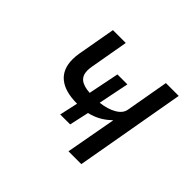

<svg xmlns="http://www.w3.org/2000/svg" viewBox="-123 -681 846 846"><g transform="rotate(45 300.0 -258.0)"><path d="M429.5 -236 425 -232.5Q384 -193 328 -180L308 -89H246L265 -175Q190 -175 151.2 -206.5Q112.5 -238 112.5 -299Q112.5 -319 116 -338.5L147.5 -516H227.5L196 -336.5Q193.5 -321.5 193.5 -311.5Q193.5 -281 212.2 -265.8Q231 -250.5 270.5 -248L299.5 -392H361.5L332.5 -248.5Q377 -253.5 407.2 -271Q437.5 -288.5 442 -314.5L477.5 -516H557.5L466.5 0H386.5Z"/></g></svg>

Font: JuliaMono
Style: Bold Italic
Weight: 700
Italic angle: -9°
Monospace: yes
Designer: cormullion
Foundry: corm
Version: Version 0.057; ttfautohint (v1.8.4)